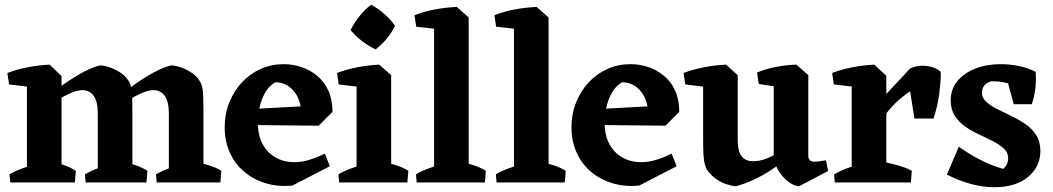

<svg xmlns="http://www.w3.org/2000/svg" viewBox="-20 -765 4416 805"><path d="M93 0V-446L188 -494L238 -446V0ZM390 0V-289Q390 -340 372 -364Q354 -388 323 -387Q302 -386 275.5 -374.5Q249 -363 222 -346.5Q195 -330 171 -311L161 -343Q205 -382 248.5 -412.5Q292 -443 331 -463.5Q370 -484 400 -491Q419 -490 442 -482Q465 -474 487 -459Q509 -444 522 -421Q527 -413 530 -399Q533 -385 534 -361Q535 -337 535 -297V0ZM688 0V-289Q688 -340 670 -364Q652 -388 621 -387Q600 -386 573.5 -374.5Q547 -363 520 -346.5Q493 -330 469 -311L459 -343Q503 -382 546.5 -412.5Q590 -443 629 -463.5Q668 -484 698 -491Q717 -490 740 -482Q763 -474 785 -459Q807 -444 820 -421Q825 -413 828 -399Q831 -385 832 -361Q833 -337 833 -297V0ZM18 -411 11 -459Q50 -474 96.5 -483Q143 -492 188 -494L192 -438L127 -398ZM23 0 20 -34Q45 -49 77.5 -60.5Q110 -72 135 -78L124 0ZM166 0 183 -91Q213 -85 243.5 -74.5Q274 -64 298 -49L294 0ZM339 0 336 -34Q361 -49 393.5 -60.5Q426 -72 451 -78L440 0ZM464 0 481 -91Q511 -85 542.5 -74.5Q574 -64 598 -49L594 0ZM637 0 634 -34Q659 -49 691.5 -60.5Q724 -72 749 -78L738 0ZM766 0 783 -91Q812 -85 848 -74.5Q884 -64 908 -49L904 0Z M1206 13Q1145 19 1093 3Q1041 -13 1002.5 -46Q964 -79 943 -126.5Q922 -174 922 -231Q922 -287 941.5 -335.5Q961 -384 994.5 -420Q1028 -456 1073 -476Q1118 -496 1169 -496Q1207 -496 1243.5 -484Q1280 -472 1310 -447Q1340 -422 1357 -384.5Q1374 -347 1374 -296L1241 -275Q1246 -312 1233.5 -345.5Q1221 -379 1195 -399.5Q1169 -420 1134 -420Q1108 -405 1092 -377Q1076 -349 1068.5 -316Q1061 -283 1061 -252Q1061 -198 1081 -161Q1101 -124 1136 -104.5Q1171 -85 1214 -85Q1245 -85 1276 -94.5Q1307 -104 1342 -121L1363 -68ZM1316 -238 1028 -241 1020 -307 1314 -323 1374 -296Z M1475 0V-446L1570 -494L1620 -450V0ZM1402 0 1399 -34Q1424 -49 1456.5 -60.5Q1489 -72 1514 -78L1503 0ZM1552 0 1569 -91Q1599 -85 1633.5 -74.5Q1668 -64 1692 -49L1688 0ZM1400 -411 1393 -459Q1432 -474 1478.5 -483Q1525 -492 1570 -494L1574 -438L1509 -398ZM1555 -558Q1526 -571 1497.5 -593Q1469 -615 1450 -639Q1466 -671 1488.5 -699Q1511 -727 1536 -745Q1565 -730 1592 -706Q1619 -682 1636 -657Q1623 -629 1601 -602.5Q1579 -576 1555 -558Z M1800 0V-689L1895 -736L1945 -692V0ZM1727 0 1724 -34Q1749 -49 1781.5 -60.5Q1814 -72 1839 -78L1828 0ZM1877 0 1894 -91Q1924 -85 1958.5 -74.5Q1993 -64 2017 -49L2013 0ZM1725 -653 1718 -701Q1757 -717 1803.5 -725.5Q1850 -734 1895 -736L1899 -681L1834 -641Z M2135 0V-689L2230 -736L2280 -692V0ZM2062 0 2059 -34Q2084 -49 2116.5 -60.5Q2149 -72 2174 -78L2163 0ZM2212 0 2229 -91Q2259 -85 2293.5 -74.5Q2328 -64 2352 -49L2348 0ZM2060 -653 2053 -701Q2092 -717 2138.5 -725.5Q2185 -734 2230 -736L2234 -681L2169 -641Z M2660 13Q2599 19 2547 3Q2495 -13 2456.5 -46Q2418 -79 2397 -126.5Q2376 -174 2376 -231Q2376 -287 2395.5 -335.5Q2415 -384 2448.5 -420Q2482 -456 2527 -476Q2572 -496 2623 -496Q2661 -496 2697.5 -484Q2734 -472 2764 -447Q2794 -422 2811 -384.5Q2828 -347 2828 -296L2695 -275Q2700 -312 2687.5 -345.5Q2675 -379 2649 -399.5Q2623 -420 2588 -420Q2562 -405 2546 -377Q2530 -349 2522.5 -316Q2515 -283 2515 -252Q2515 -198 2535 -161Q2555 -124 2590 -104.5Q2625 -85 2668 -85Q2699 -85 2730 -94.5Q2761 -104 2796 -121L2817 -68ZM2770 -238 2482 -241 2474 -307 2768 -323 2828 -296Z M3064 16Q3045 14 3022 6Q2999 -2 2978.5 -17.5Q2958 -33 2943 -55Q2938 -65 2934.5 -78.5Q2931 -92 2929.5 -116Q2928 -140 2928 -179V-448L3024 -494L3073 -450V-177Q3073 -131 3089.5 -109.5Q3106 -88 3142 -89Q3178 -90 3218 -111Q3258 -132 3295 -157L3305 -125Q3267 -89 3224 -59.5Q3181 -30 3139 -11Q3097 8 3064 16ZM2853 -411 2846 -459Q2885 -474 2931.5 -483Q2978 -492 3024 -494L3028 -438L2962 -398ZM3330 16Q3313 15 3294 3Q3275 -9 3259 -28.5Q3243 -48 3233 -71L3224 -80V-448L3319 -494L3369 -450V-110Q3369 -100 3375.5 -93.5Q3382 -87 3394 -87Q3405 -87 3417 -89Q3429 -91 3443 -93L3452 -48ZM3161 -413 3154 -461Q3190 -476 3233.5 -484.5Q3277 -493 3319 -494L3323 -438L3258 -398Z M3551 0V-446L3646 -494L3696 -447V0ZM3650 -219 3628 -298 3797 -479Q3832 -493 3866 -488.5Q3900 -484 3924 -465Q3925 -446 3923 -421Q3921 -396 3917.5 -368.5Q3914 -341 3907.5 -315Q3901 -289 3894 -268H3814L3796 -382Q3771 -366 3746.5 -344Q3722 -322 3697.5 -291.5Q3673 -261 3650 -219ZM3476 -411 3469 -459Q3508 -474 3554.5 -483Q3601 -492 3646 -494L3650 -438L3585 -398ZM3480 0 3477 -34Q3502 -49 3534.5 -60.5Q3567 -72 3592 -78L3581 0ZM3659 0 3676 -87Q3696 -84 3719 -78.5Q3742 -73 3764.5 -65.5Q3787 -58 3803 -49L3799 0Z M4148 20Q4104 20 4053.5 7Q4003 -6 3950 -33L4000 -150Q4040 -121 4088 -96Q4136 -71 4186 -57Q4197 -66 4202 -77.5Q4207 -89 4207 -102Q4207 -125 4189.5 -141.5Q4172 -158 4145 -172Q4118 -186 4086.5 -200.5Q4055 -215 4028 -233.5Q4001 -252 3983.5 -279Q3966 -306 3966 -344Q3966 -391 3994 -425Q4022 -459 4069.5 -477.5Q4117 -496 4176 -496Q4214 -496 4252.5 -488Q4291 -480 4322 -464L4288 -379Q4256 -402 4213 -414Q4170 -426 4135 -424Q4112 -416 4104.5 -403Q4097 -390 4097 -377Q4097 -354 4115 -338Q4133 -322 4160.5 -308Q4188 -294 4219.5 -279Q4251 -264 4279 -245Q4307 -226 4324.5 -198.5Q4342 -171 4342 -132Q4342 -66 4290 -23Q4238 20 4148 20ZM4230 -328 4193 -466 4322 -464Q4325 -430 4321 -395.5Q4317 -361 4306 -328Z"/></svg>

Font: Eczar SemiBold
Style: Regular
Weight: 600
Designer: Vaibhav Singh
Foundry: Rosetta Type Foundry
Version: Version 2.000